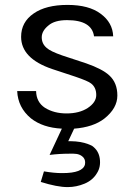

<svg xmlns="http://www.w3.org/2000/svg" viewBox="-20 -512 566 782"><path d="M425 -205Q458 -175 458 -123Q458 -71 405 -29Q360 6 282 12L258 63H266Q277 63 288 64Q299 65 307.5 66.5Q316 68 323.5 70Q331 72 336.5 74Q342 76 346.5 78Q351 80 353 81L355 82Q382 101 386.5 134.5Q391 168 375 193Q358 222 324.5 236Q291 250 256 250H255Q213 250 146 229L159 186Q201 193 230 193H235Q317 193 326 158Q329 142 321 131Q307 114 280 114H261Q222 114 182 119L232 12Q154 8 106 -30Q53 -74 50 -141H127Q128 -96 163 -73Q200 -50 251 -50Q303 -50 337 -72Q372 -95 372 -125Q372 -156 351 -172Q339 -182 286 -200L192 -231Q66 -274 66 -362Q66 -422 117 -457Q167 -492 255 -492Q342 -492 390 -456Q439 -420 441 -364H363Q354 -430 253 -430Q202 -430 177 -408Q150 -386 150 -360Q150 -334 170 -317Q185 -303 234 -286L331 -254Q397 -231 425 -205Z"/></svg>

Font: Karla Neue
Style: Regular
Weight: 400
Designer: Jonathan Pinhorn
Foundry: PYRS Fontlab Ltd. / Made with FontLab
Version: Version 1.000;PS 001.001;hotconv 1.0.56